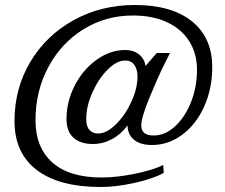

<svg xmlns="http://www.w3.org/2000/svg" viewBox="-20 -634 901 768"><path d="M38 -150Q38 -280 101 -386Q164 -492 274 -553Q384 -614 519 -614Q667 -614 748 -548.5Q829 -483 829 -365Q829 -280 797 -208.5Q765 -137 709.5 -95.5Q654 -54 588 -54Q542 -54 516.5 -74.5Q491 -95 490 -132Q463 -96 427 -77Q391 -58 351 -58Q302 -58 274 -83Q246 -108 246 -158Q246 -228 279 -292Q312 -356 366.5 -395Q421 -434 481 -434Q514 -434 536 -416.5Q558 -399 562 -370L607 -422H660L634 -370Q613 -328 579 -246Q545 -164 545 -132Q545 -92 595 -92Q640 -92 680 -128.5Q720 -165 744 -225.5Q768 -286 768 -354Q768 -420 737 -469Q706 -518 648.5 -545Q591 -572 512 -572Q403 -572 314 -517Q225 -462 173.5 -366Q122 -270 122 -153Q122 -44 189.5 16Q257 76 387 76Q445 76 517.5 61.5Q590 47 633 26L635 58Q589 82 516.5 98Q444 114 384 114Q216 114 127 46Q38 -22 38 -150ZM530 -328Q530 -356 517.5 -374Q505 -392 481 -392Q447 -392 410.5 -355.5Q374 -319 349.5 -264Q325 -209 325 -158Q325 -127 338.5 -113.5Q352 -100 372 -100Q406 -100 443 -136Q480 -172 505 -226Q530 -280 530 -328Z"/></svg>

Font: Fahkwang
Style: Italic
Weight: 400
Italic angle: -10°
Version: Version 1.000; ttfautohint (v1.6)